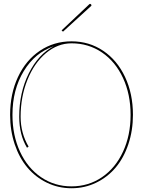

<svg xmlns="http://www.w3.org/2000/svg" viewBox="-20 -978 745 1000"><path d="M300.8 -819.8 444.8 -955.6Q449.2 -960 453.6 -955.6Q458.5 -950.7 454.6 -946.8L308.1 -813ZM128.9 -214.4 120.6 -208.5Q80.1 -276.4 80.1 -370.1Q80.1 -496.1 130.1 -596.2Q180.2 -696.3 260.3 -737.3Q162.6 -704.1 103.8 -607.7Q44.9 -511.2 44.9 -379.9Q44.9 -273.4 84.2 -188.2Q123.5 -103 193.8 -55.2Q264.2 -7.3 352.5 -7.3Q440.9 -7.3 511.2 -55.2Q581.5 -103 620.8 -188.2Q660.2 -273.4 660.2 -379.9Q660.2 -486.3 620.8 -571.5Q581.5 -656.7 511.2 -704.6Q440.9 -752.4 352.5 -752.4Q280.3 -752.4 219.2 -701.2Q158.2 -649.9 122.8 -562Q87.4 -474.1 87.4 -370.1Q87.4 -284.7 128.9 -214.4ZM32.7 -379.9Q32.7 -489.7 73.7 -577.1Q114.7 -664.6 187.7 -713.6Q260.7 -762.7 352.5 -762.7Q444.3 -762.7 517.3 -713.6Q590.3 -664.6 631.3 -577.1Q672.4 -489.7 672.4 -379.9Q672.4 -297.9 648.4 -226.6Q624.5 -155.3 582.3 -105.2Q540 -55.2 480.7 -26.4Q421.4 2.4 352.5 2.4Q283.7 2.4 224.4 -26.4Q165 -55.2 122.8 -105.2Q80.6 -155.3 56.6 -226.6Q32.7 -297.9 32.7 -379.9Z"/></svg>

Font: ZnikomitNo25
Style: Regular
Weight: 100
Designer: gluk
Foundry: gluk
Version: Version 0.56